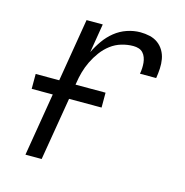

<svg xmlns="http://www.w3.org/2000/svg" viewBox="-86 -618 671 698"><g transform="rotate(15 250.0 -269.0)"><path d="M70 0 158 -530H219L201 -421Q212 -444 227.5 -466Q243 -488 263.5 -504.5Q284 -521 309 -529.5Q334 -538 359 -538Q377 -538 394.5 -534Q412 -530 425.5 -520Q439 -510 447.5 -495.5Q456 -481 459 -464Q462 -447 461 -428.5Q460 -410 457 -392H396Q398 -403 398.5 -413.5Q399 -424 398 -434Q397 -444 393.5 -453.5Q390 -463 383.5 -470Q377 -477 367.5 -480Q358 -483 347 -483Q325 -483 303 -476.5Q281 -470 262.5 -456Q244 -442 230 -423Q216 -404 206 -383.5Q196 -363 190 -341.5Q184 -320 181 -299L131 0ZM30 -237V-293H293V-237Z"/></g></svg>

Font: Iosevka Curly Light Oblique
Style: Regular
Weight: 300
Italic angle: -9°
Monospace: yes
Designer: Belleve Invis
Foundry: Belleve Invis
Version: Version 11.1.0; ttfautohint (v1.8.3)